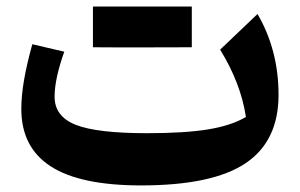

<svg xmlns="http://www.w3.org/2000/svg" viewBox="-20 -560 919 589"><path d="M734.4 -201.2Q718.8 -304.7 655.3 -407.7L770 -517.1Q834.5 -406.2 834.5 -269Q834.5 -127 733.2 -59.1Q631.8 8.8 412.6 8.8Q226.1 8.8 135.7 -49.6Q45.4 -107.9 45.4 -225.6Q45.4 -267.1 54 -315.9Q62.5 -364.7 79.1 -424.3L177.2 -401.4Q147.5 -318.4 147.5 -263.2Q147.5 -202.6 212.6 -177Q277.8 -151.4 430.7 -151.4Q547.4 -151.4 618.7 -163.1Q689.9 -174.8 734.4 -201.2ZM568.4 -415 418 -414.6H344.7Q310.5 -414.6 265.1 -415V-540H568.4Z"/></svg>

Font: Pinar-DS3-FD Bold
Style: Regular
Weight: 700
Designer: Amin Abedi
Version: Version 3.000